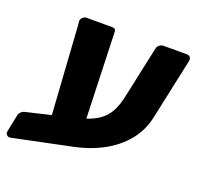

<svg xmlns="http://www.w3.org/2000/svg" viewBox="-133 -691 890 868"><g transform="rotate(20 312.0 -257.5)"><path d="M3 56Q-8 58 -15 51Q-22 44 -20 34L-3 -49Q-1 -59 7 -66.5Q15 -74 26 -76L257 -131Q316 -145 350 -167Q384 -189 401.5 -222Q419 -255 428 -300L481 -547Q483 -557 492 -564Q501 -571 511 -571H623Q634 -571 639.5 -564Q645 -557 643 -546L580 -252Q566 -186 524.5 -135Q483 -84 418 -49.5Q353 -15 267 1ZM149 -24 116 -531Q115 -539 114.5 -543Q114 -547 115 -551Q117 -559 124.5 -565Q132 -571 140 -571H263Q282 -571 282 -556L299 -47Z"/></g></svg>

Font: Rubik
Style: Bold Italic
Weight: 700
Italic angle: -12°
Designer: Hubert and Fischer
Foundry: Hubert and Fischer
Version: Version 2.300;gftools[0.9.30]